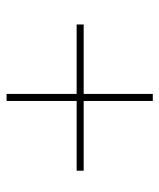

<svg xmlns="http://www.w3.org/2000/svg" viewBox="31 -528 497 600"><g transform="rotate(90 280.0 -228.5)"><path d="M514 -219H296V0H274V-219H57V-241H274V-457H296V-241H514Z"/></g></svg>

Font: Ysabeau Infant Extralight
Style: Italic
Weight: 200
Italic angle: -12°
Designer: Christian Thalmann (Catharsis Fonts)
Version: Version 0.003